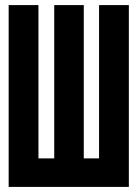

<svg xmlns="http://www.w3.org/2000/svg" viewBox="-20 -734 540 754"><path d="M14 0H486V-714H369V-112H309V-714H193V-112H131V-714H14Z"/></svg>

Font: Noto Sans Mono ExtraCondensed ExtraBold
Style: Regular
Weight: 800
Width: 2
Designer: Monotype Design Team
Foundry: Monotype Imaging Inc.
Version: Version 2.014